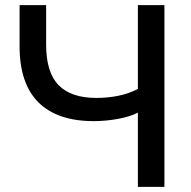

<svg xmlns="http://www.w3.org/2000/svg" viewBox="-20 -725 741 745"><path d="M515 0V-288Q484 -272 437 -263.5Q390 -255 343 -255Q203 -255 129.5 -327.5Q56 -400 56 -546V-705H159V-552Q159 -444 207.5 -394.5Q256 -345 354 -345Q396 -345 437.5 -353Q479 -361 515 -380V-705H618V0Z"/></svg>

Font: Mulish SemiBold
Style: Regular
Weight: 600
Designer: Vernon Adams
Foundry: Vernon Adams
Version: Version 3.603; ttfautohint (v1.8.3)